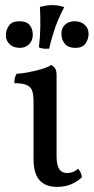

<svg xmlns="http://www.w3.org/2000/svg" viewBox="-20 -721 366 750"><path d="M203 9Q157 9 134 -17.5Q111 -44 111 -100V-325Q111 -348 106.5 -364Q102 -380 86 -388Q70 -396 36 -396Q36 -407 38 -416Q40 -425 45 -433Q60 -433 87 -438Q114 -443 140.5 -450.5Q167 -458 179 -467Q188 -464 194.5 -455Q201 -446 201 -427V-111Q201 -76 211.5 -60.5Q222 -45 242 -45Q251 -45 262.5 -48.5Q274 -52 285 -62Q298 -47 300 -29Q286 -14 261 -2.5Q236 9 203 9ZM274 -534Q247 -534 233.5 -549.5Q220 -565 220 -589Q220 -612 234.5 -625Q249 -638 271 -638Q295 -638 310.5 -624.5Q326 -611 326 -589Q326 -569 314.5 -551.5Q303 -534 274 -534ZM58 -534Q33 -534 18 -548Q3 -562 3 -583Q3 -604 15 -621Q27 -638 56 -638Q84 -638 96 -623Q108 -608 108 -585Q108 -562 93.5 -548Q79 -534 58 -534ZM172 -531Q159 -530 150 -531Q141 -532 132 -536Q137 -577 137.5 -617Q138 -657 136 -694Q148 -697 160 -699Q172 -701 184 -701Q210 -701 231 -693Q211 -656 197 -617Q183 -578 172 -531Z"/></svg>

Font: Vollkorn
Style: Regular
Weight: 400
Designer: Friedrich Althausen
Foundry: Friedrich Althausen
Version: Version 4.104